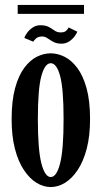

<svg xmlns="http://www.w3.org/2000/svg" viewBox="-20 -745 412 776"><path d="M185 11Q155.5 11 127.5 -6.2Q99.5 -23.5 76.5 -58Q53.5 -92.5 40.2 -144Q27 -195.5 27 -263.5Q27 -337.5 41 -388.8Q55 -440 78.2 -471Q101.5 -502 129.2 -515.8Q157 -529.5 185 -529.5Q212.5 -529.5 240.5 -515.8Q268.5 -502 292 -471Q315.5 -440 329.8 -388.8Q344 -337.5 344 -263.5Q344 -195.5 330.5 -144Q317 -92.5 294 -58Q271 -23.5 242.8 -6.2Q214.5 11 185 11ZM185 -29.5Q209 -29.5 223 -85Q237 -140.5 237 -263.5Q237 -386 223 -437.8Q209 -489.5 185 -489.5Q161.5 -489.5 147.2 -437.8Q133 -386 133 -263.5Q133 -140.5 147.2 -85Q161.5 -29.5 185 -29.5ZM228.5 -568.5Q208.5 -568.5 195.5 -575.8Q182.5 -583 172.2 -590.2Q162 -597.5 150.5 -597.5Q134 -597.5 125.5 -589.5Q117 -581.5 114.5 -576.5L78.5 -591.5Q81 -601 90 -613Q99 -625 112.5 -634Q126 -643 143 -643Q164.5 -643 177.2 -636Q190 -629 200.5 -621.5Q211 -614 225.5 -614Q241 -614 248 -621.2Q255 -628.5 257.5 -634L292.5 -617Q290.5 -610.5 282 -598.8Q273.5 -587 260 -577.8Q246.5 -568.5 228.5 -568.5ZM51.5 -689V-725H319.5V-689Z"/></svg>

Font: Imbue Thin 10pt SemiBold
Style: Regular
Weight: 600
Version: Version 1.102